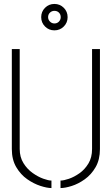

<svg xmlns="http://www.w3.org/2000/svg" viewBox="-20 -949 567 974"><path d="M256 -795Q228 -795 208.5 -814.5Q189 -834 189 -862Q189 -890 208.5 -909.5Q228 -929 256 -929Q284 -929 303.5 -909.5Q323 -890 323 -862Q323 -834 303.5 -814.5Q284 -795 256 -795ZM256 -830Q270 -830 279 -839.5Q288 -849 288 -862Q288 -876 279 -885Q270 -894 256 -894Q243 -894 233.5 -885Q224 -876 224 -862Q224 -849 233.5 -839.5Q243 -830 256 -830ZM241 5Q219 5 185 -6Q151 -17 118 -40Q85 -63 62.5 -101Q40 -139 40 -193V-700H80V-193Q80 -152 99 -121.5Q118 -91 145.5 -71.5Q173 -52 199.5 -42.5Q226 -33 241 -33ZM287 5V-33Q303 -33 329.5 -42Q356 -51 383 -70Q410 -89 428.5 -119.5Q447 -150 447 -193V-700H487V-193Q487 -139 465 -101Q443 -63 410 -39.5Q377 -16 343.5 -5.5Q310 5 287 5Z"/></svg>

Font: Stick No Bills ExtraLight
Style: Regular
Weight: 200
Designer: Kosala Senevirathne, Siva Puranthara, Lasantha Premarathna, Tharique Azeez
Foundry: mooniak
Version: Version 2.000